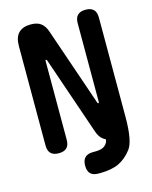

<svg xmlns="http://www.w3.org/2000/svg" viewBox="-133 -826 867 1093"><g transform="rotate(-15 300.0 -280.0)"><path d="M59 -638.9Q59 -689.8 83.6 -714.9Q108.2 -740 155.4 -740Q193.5 -740 215.1 -723.6Q236.6 -707.3 247.7 -675.3L406.3 -213Q407.3 -210 408.6 -208.5Q410 -207 412 -207Q414 -207 415 -208.5Q416 -210 416 -213V-677.5Q416 -708.9 431.5 -724.4Q447.1 -740 478.5 -740Q509.9 -740 525.5 -724.4Q541 -708.9 541 -677.5V-91.1Q541 -40.2 516.4 -15.1Q491.8 10 444.6 10Q406.5 10 384.9 -6.4Q363.4 -22.7 352.3 -54.7L193.7 -517Q192.7 -520 191.4 -521.5Q190 -523 188 -523Q186 -523 185 -521.5Q184 -520 184 -517V-52.5Q184 -21.1 168.5 -5.6Q152.9 10 121.5 10Q90.1 10 74.5 -5.6Q59 -21.1 59 -52.5ZM309.7 180Q277.8 180 262.4 164.6Q247 149.2 247 117.3Q247 85.4 262.8 69.6Q278.5 53.9 310.4 53.9H324.6Q364.3 53.9 382 37.7Q399.7 21.6 399.7 2.1L541 -90.8Q541 49.9 507 94.5Q473 139.2 429.5 159.6Q385.9 180 317.6 180Z"/></g></svg>

Font: Maple Mono
Style: Regular
Weight: 400
Monospace: yes
Designer: subframe7536
Version: Version 7.300